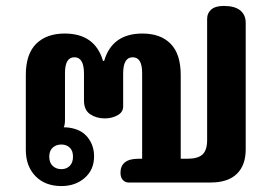

<svg xmlns="http://www.w3.org/2000/svg" viewBox="-20 -615 918 647"><path d="M67 -110V-362Q67 -433 102 -467.5Q137 -502 198 -502Q300 -502 327 -410H331Q358 -502 460 -502Q521 -502 555 -467.5Q589 -433 589 -362V-80H610Q647 -80 662.5 -94.5Q678 -109 678 -143V-552Q678 -571 692 -583Q706 -595 734 -595Q771 -595 789.5 -580Q808 -565 808 -538V-112Q808 -58 778 -29Q748 0 690 0H413Q402 0 394 -8.5Q386 -17 386 -33Q386 -56 401 -68Q416 -80 446 -80H459V-368Q459 -396 451 -409Q443 -422 427 -422Q395 -422 395 -367V-256Q395 -237 376 -226.5Q357 -216 333 -216Q305 -216 284 -230Q263 -244 263 -276V-367Q263 -422 231 -422Q215 -422 207 -409Q199 -396 199 -368V-212Q199 -195 195 -186Q216 -186 234 -180Q263 -171 280 -146Q297 -121 297 -88Q297 -43 265.5 -15.5Q234 12 187 12Q132 12 99.5 -21.5Q67 -55 67 -110ZM226 -87Q226 -107 215 -117.5Q204 -128 187 -128Q169 -128 157.5 -117.5Q146 -107 146 -87Q146 -67 157.5 -56Q169 -45 187 -45Q204 -45 215 -56Q226 -67 226 -87Z"/></svg>

Font: Maitree
Style: Bold
Weight: 700
Designer: CadsonDemak Team
Foundry: CadsonDemak
Version: Version 1.002